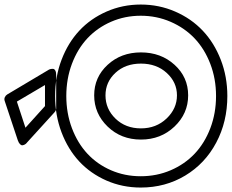

<svg xmlns="http://www.w3.org/2000/svg" viewBox="-121 -888 1032 854"><g transform="rotate(-90 395.0 -461.0)"><path d="M-12.2 -351.1Q-12.2 -432.6 19 -503.7Q50.3 -574.7 104.2 -624.8Q158.2 -674.8 233.6 -703.4Q309.1 -731.9 395 -731.9Q481 -731.9 556.4 -703.1Q631.8 -674.3 685.5 -624.3Q739.3 -574.2 770.5 -503.2Q801.8 -432.1 801.8 -351.1Q801.8 -269.5 770.5 -197.8Q739.3 -126 685.5 -75.2Q631.8 -24.4 556.4 4.9Q481 34.2 395 34.2Q280.3 34.2 187.3 -15.4Q94.2 -64.9 41 -153.3Q-12.2 -241.7 -12.2 -351.1ZM38.1 -351.1Q38.1 -279.8 64.7 -217.8Q91.3 -155.8 138.2 -111.3Q185.1 -66.9 251.7 -41.5Q318.4 -16.1 395 -16.1Q471.7 -16.1 538.3 -41.7Q605 -67.4 651.6 -111.8Q698.2 -156.2 725.1 -218.3Q752 -280.3 752 -351.1Q752 -421.4 725.3 -482.7Q698.7 -543.9 651.9 -587.9Q605 -631.8 538.3 -657Q471.7 -682.1 395 -682.1Q318.4 -682.1 251.7 -657Q185.1 -631.8 138.2 -588.1Q91.3 -544.4 64.7 -483.2Q38.1 -421.9 38.1 -351.1ZM189 -856 323.2 -733.9Q331.5 -727.1 339.8 -727.1H487.8Q501 -727.1 508.1 -731Q515.1 -734.9 515.6 -740.5Q516.1 -746.1 514.9 -751.7Q513.7 -757.3 511.2 -761.2L508.8 -765.1L401.9 -944.8Q397.5 -952.1 389.4 -955.6Q381.3 -959 373 -956.1L198.2 -897.9Q186 -893.6 180.4 -887.7Q174.8 -881.8 175.8 -876.5Q176.8 -871.1 179.4 -866.5Q182.1 -861.8 185.5 -858.9ZM397.9 -558.1Q478.5 -558.1 533.7 -498.3Q588.9 -438.5 588.9 -350.1Q588.9 -261.2 533.9 -200.7Q479 -140.1 397.9 -140.1Q316.9 -140.1 259 -200.9Q201.2 -261.7 201.2 -350.1Q201.2 -438.5 259 -498.3Q316.9 -558.1 397.9 -558.1ZM251 -350.1Q251 -282.2 294.9 -236.1Q338.9 -189.9 397.9 -189.9Q456.1 -189.9 497.6 -235.4Q539.1 -280.8 539.1 -350.1Q539.1 -419.4 498 -463.6Q457 -507.8 397.9 -507.8Q337.4 -507.8 294.2 -463.1Q251 -418.5 251 -350.1ZM253.9 -863.8 370.1 -901.9 443.8 -776.9H350.1Z"/></g></svg>

Font: Trueno ExtraBold Outline
Style: Regular
Weight: 800
Width: 6
Designer: Julieta Ulanovsky
Foundry: Julieta Ulanovsky
Version: Version 3.001b | FøM Fix